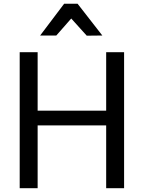

<svg xmlns="http://www.w3.org/2000/svg" viewBox="-20 -984 752 1004"><path d="M83 0H176.8V-328.1H535.2V0H628.9V-710.9H535.2V-405.3H176.8V-710.9H83ZM385.7 -964.4H315.4L189.9 -798.3H274.4L352.5 -887.2L433.6 -797.4L515.1 -798.3Z"/></svg>

Font: Roboto Flex
Style: Regular
Weight: 400
Designer: Berlow after Robertson
Foundry: Google
Version: Version 3.200;gftools[0.9.32]